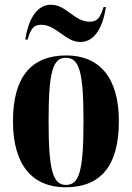

<svg xmlns="http://www.w3.org/2000/svg" viewBox="-20 -784 559 814"><path d="M321 -606C384 -606 417 -674 429 -754H419C405 -708 392 -692 360 -692C295 -692 261 -764 196 -764C133 -764 99 -696 87 -616H97C110 -662 123 -679 154 -679C220 -679 256 -606 321 -606ZM258 10C407 10 484 -81 484 -270C484 -457 400 -549 261 -549C112 -549 35 -457 35 -270C35 -82 119 10 258 10ZM260 0C205 0 186 -59 186 -270C186 -481 204 -539 259 -539C316 -539 334 -481 334 -270C334 -59 316 0 260 0Z"/></svg>

Font: Noto Serif Display ExtraCondensed ExtraBold
Style: Regular
Weight: 800
Width: 2
Designer: Monotype Design Team
Foundry: Monotype Imaging Inc.
Version: Version 2.009